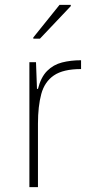

<svg xmlns="http://www.w3.org/2000/svg" viewBox="-20 -764 381 784"><path d="M100 0V-510H127L131 -401H135Q147 -449 172.5 -474.5Q198 -500 233.5 -509Q269 -518 311 -518V-482Q238 -482 200 -456Q162 -430 148.5 -380Q135 -330 135 -259V0ZM116 -606V-611L223 -744H269V-739L143 -606Z"/></svg>

Font: Saira Thin
Style: Regular
Weight: 100
Designer: Hector Gatti with collaboration of the Omnibus-Type team
Foundry: Omnibus-Type
Version: Version 1.101